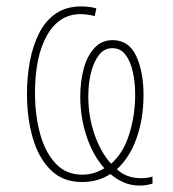

<svg xmlns="http://www.w3.org/2000/svg" viewBox="-20 -557 540 598"><path d="M415 21Q389 21 366.5 11.5Q344 2 324 -15Q285 10 236 10Q176 10 138 -27.5Q100 -65 82 -127.5Q64 -190 64 -265Q64 -317 73 -365.5Q82 -414 101.5 -453Q121 -492 153.5 -514.5Q186 -537 233 -537Q245 -537 257.5 -535.5Q270 -534 280 -531L275 -507Q250 -513 231 -513Q164 -513 126.5 -447Q89 -381 89 -268Q89 -198 105 -140Q121 -82 153.5 -47.5Q186 -13 236 -13Q256 -13 273.5 -18.5Q291 -24 305 -33Q270 -72 250 -131.5Q230 -191 230 -256Q230 -304 241 -344Q252 -384 274.5 -408Q297 -432 331 -432Q381 -432 404 -383Q427 -334 427 -261Q427 -188 405.5 -127Q384 -66 344 -30Q360 -15 379 -8.5Q398 -2 419 -2Q440 -2 455 -7V15Q448 17 438 19Q428 21 415 21ZM326 -47Q364 -80 382.5 -139Q401 -198 401 -262Q401 -301 393.5 -334Q386 -367 370.5 -387Q355 -407 330 -407Q305 -407 288.5 -386Q272 -365 263.5 -331Q255 -297 255 -257Q255 -194 274.5 -138Q294 -82 326 -47Z"/></svg>

Font: Noto Sans Mono ExtraCondensed Thin
Style: Regular
Weight: 100
Width: 2
Designer: Monotype Design Team
Foundry: Monotype Imaging Inc.
Version: Version 2.014; ttfautohint (v1.8.4.7-5d5b)